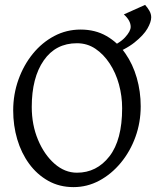

<svg xmlns="http://www.w3.org/2000/svg" viewBox="-20 -751 641 786"><path d="M34 -299Q34 -365 55.5 -425Q77 -485 114.5 -531Q152 -577 202 -603.5Q252 -630 310 -630Q370 -630 416 -603.5Q462 -577 493 -532.5Q524 -488 540 -432Q556 -376 556 -316Q556 -250 534.5 -190.5Q513 -131 474.5 -84.5Q436 -38 386.5 -11.5Q337 15 281 15Q223 15 177 -11Q131 -37 99 -81Q67 -125 50.5 -181Q34 -237 34 -299ZM480 -308Q480 -358 467 -405.5Q454 -453 429 -491Q404 -529 370.5 -551.5Q337 -574 295 -574Q208 -574 159 -503.5Q110 -433 110 -313Q110 -240 135.5 -179Q161 -118 203 -81Q245 -44 295 -44Q376 -44 428 -111Q480 -178 480 -308ZM425 -522 416 -552Q468 -572 491.5 -597.5Q515 -623 515 -641Q515 -667 487 -692L574 -731Q584 -720 591.5 -707Q599 -694 599 -680Q599 -661 583.5 -634Q568 -607 530.5 -577Q493 -547 425 -522Z"/></svg>

Font: ChillKai
Style: Regular
Weight: 400
Designer: ChillType
Foundry: 寒蝉字型
Version: Version 2.000